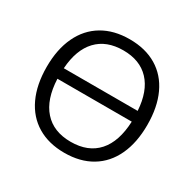

<svg xmlns="http://www.w3.org/2000/svg" viewBox="-159 -896 1089 1076"><g transform="rotate(30 385.0 -357.5)"><path d="M58.6 -358.9Q58.6 -472.7 97.7 -555.2Q136.7 -637.7 210.2 -681.4Q283.7 -725.1 385.3 -725.1Q487.3 -725.1 560.3 -681.4Q633.3 -637.7 671.6 -555.2Q710 -472.7 710 -357.9Q710 -243.7 671.4 -160.9Q632.8 -78.1 559.6 -34.2Q486.3 9.8 384.3 9.8Q282.7 9.8 209.5 -34.2Q136.2 -78.1 97.4 -161.1Q58.6 -244.1 58.6 -358.9ZM625 -330.6H144Q149.4 -200.2 211.2 -130.9Q272.9 -61.5 384.3 -61.5Q496.6 -61.5 558.1 -130.4Q619.6 -199.2 625 -330.6ZM385.3 -653.3Q276.9 -653.3 215.3 -588.1Q153.8 -522.9 145.5 -399.4H623.5Q615.7 -522.9 554.4 -588.1Q493.2 -653.3 385.3 -653.3Z"/></g></svg>

Font: Viking Open Sans
Style: Regular
Weight: 400
Foundry: Ascender Corporation
Version: Version 2.001